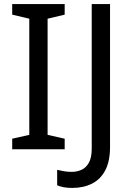

<svg xmlns="http://www.w3.org/2000/svg" viewBox="-20 -734 652 944"><path d="M298 0H40V-52L124 -71V-642L40 -662V-714H298V-662L214 -642V-71L298 -52ZM335 190Q311 190 293 186.5Q275 183 261 177V101Q277 105 295 108Q313 111 333 111Q358 111 380.5 101Q403 91 417 66Q431 41 431 -4V-714H521V-11Q521 58 498 102.5Q475 147 433 168.5Q391 190 335 190Z"/></svg>

Font: Noto Sans Gurmukhi
Style: Regular
Weight: 400
Designer: Jelle Bosma - Monotype Design Team
Foundry: Monotype Imaging Inc.
Version: Version 2.003